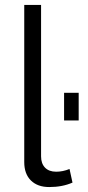

<svg xmlns="http://www.w3.org/2000/svg" viewBox="-20 -750 354 776"><path d="M78 -95V-730H146V-118Q146 -89 162 -72.5Q178 -56 207 -56Q234 -56 261 -67L273 -12Q232 6 179 6Q132 6 105 -20.5Q78 -47 78 -95ZM298 -263H239V-375H298Z"/></svg>

Font: Raleway
Style: Regular
Weight: 400
Designer: Matt McInerney, Pablo Impallari, Rodrigo Fuenzalida
Foundry: Matt McInerney, Pablo Impallari, Rodrigo Fuenzalida
Version: Version 1.000;PS 001.001;hotconv 1.0.56; ttfautohint (v1.5)